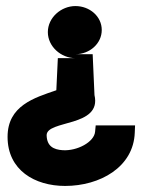

<svg xmlns="http://www.w3.org/2000/svg" viewBox="-20 -614 466 634"><path d="M5 -162C5 -52 95 0 195 0C310 0 421 -62 425 -176L426 -200H296L294 -179C291 -145 235 -115 187 -118C157 -120 135 -131 134 -167C133 -219 317 -193 292 -300L286 -435H229C276 -435 316 -470 316 -515C316 -560 276 -594 229 -594C182 -594 138 -556 138 -508C138 -460 182 -422 229 -422H171L166 -316C93 -291 5 -265 5 -162Z"/></svg>

Font: Charger Pro
Style: UltraExt
Weight: 900
Designer: Jasper
Foundry: Cannot Into Space Fonts
Version: Version 1.09